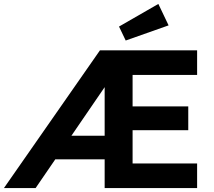

<svg xmlns="http://www.w3.org/2000/svg" viewBox="-25 -956 1086 976"><path d="M-5 0 483 -700H977V-575H649V-415H932V-294H649V-125H977V0H507V-146H256L156 0ZM507 -266V-513L338 -266ZM614 -750 580 -821 780 -936 832 -827Z"/></svg>

Font: Our Lexend SemiBold
Style: Regular
Weight: 600
Designer: Bonnie Shaver-Troup, Thomas Jockin
Foundry: Lexend
Version: Version 1.007